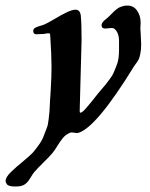

<svg xmlns="http://www.w3.org/2000/svg" viewBox="-105 -475 536 686"><path d="M-80.1 183.6Q-85 176.8 -85 171.9Q-85 158.2 -66.4 140.1Q-47.9 122.1 -21.5 100.6Q4.9 79.1 15.6 66.4Q28.3 50.8 37.6 37.1Q46.9 23.4 52.7 6.8Q58.6 -9.8 62.5 -18.6Q66.4 -27.3 68.8 -48.8Q71.3 -70.3 71.8 -77.1Q72.3 -84 73.7 -113.8Q75.2 -143.6 76.2 -152.3Q79.1 -201.2 79.1 -236.3Q79.1 -278.3 74.2 -351.6Q74.2 -355.5 69.8 -356Q65.4 -356.4 58.6 -355Q51.8 -353.5 47.9 -353.5H43.9Q41 -353.5 34.7 -353Q28.3 -352.5 25.4 -352.5Q13.7 -352.5 13.7 -364.3Q13.7 -371.1 19.5 -375Q25.4 -378.9 37.6 -382.3Q49.8 -385.7 53.7 -387.7Q65.4 -392.6 89.8 -407.2Q114.3 -421.9 133.8 -431.2Q153.3 -440.4 165 -440.4Q180.7 -440.4 183.6 -419.9Q186.5 -390.6 186.5 -333L179.7 -78.1Q179.7 -72.3 182.6 -72.3Q185.5 -72.3 190.9 -76.7Q196.3 -81.1 203.6 -89.8Q210.9 -98.6 217.3 -106Q223.6 -113.3 231.9 -124Q240.2 -134.8 244.1 -139.6Q246.1 -142.6 257.8 -155.8Q269.5 -168.9 273.4 -174.3Q277.3 -179.7 287.1 -192.4Q296.9 -205.1 300.8 -214.8Q304.7 -224.6 310.5 -238.3Q316.4 -252 318.4 -266.6Q320.3 -281.2 320.3 -297.9V-307.6V-317.4V-328.1Q320.3 -358.4 303.7 -372.1Q300.8 -375 293 -375Q289.1 -375 282.2 -374Q275.4 -373 272.5 -373Q261.7 -373 259.8 -377.9Q257.8 -381.8 257.8 -384.8Q257.8 -388.7 260.7 -393.6Q263.7 -398.4 266.6 -400.9Q269.5 -403.3 275.9 -408.7Q282.2 -414.1 284.2 -416Q286.1 -418 291 -422.9Q295.9 -427.7 297.4 -429.2Q298.8 -430.7 303.2 -435.1Q307.6 -439.5 310.1 -440.9Q312.5 -442.4 316.4 -445.3Q320.3 -448.2 323.2 -449.2Q326.2 -450.2 330.1 -451.7Q334 -453.1 338.4 -454.1Q342.8 -455.1 347.7 -455.1H350.6Q371.1 -455.1 383.8 -438.5Q397.5 -419.9 397.5 -393.6Q397.5 -390.6 397 -383.3Q396.5 -376 396.5 -372.1Q396.5 -369.1 397 -365.2Q397.5 -361.3 397.5 -358.4Q399.4 -327.1 399.4 -317.4Q399.4 -297.9 396.5 -283.7Q393.6 -269.5 391.1 -264.2Q388.7 -258.8 382.3 -250Q376 -241.2 374 -238.3Q238.3 -17.6 173.8 0Q168.9 1 158.7 -1Q148.4 -2.9 143.6 0Q128.9 6.8 119.6 18.1Q110.4 29.3 100.6 45.4Q90.8 61.5 82 72.3Q70.3 85.9 49.8 106Q29.3 126 17.6 139.6Q13.7 143.6 2.9 161.6Q-7.8 179.7 -19.5 185.5Q-29.3 191.4 -50.8 191.4Q-74.2 191.4 -80.1 183.6Z"/></svg>

Font: Isabella
Style: Medium
Weight: 500
Designer: John Stracke
Version: Version 001.202